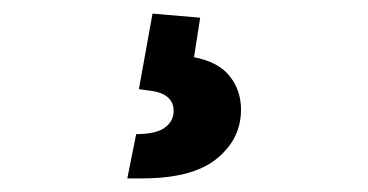

<svg xmlns="http://www.w3.org/2000/svg" viewBox="-20 -35 540 282"><path d="M167 227 180 162Q209 162 222 152.5Q235 143 235 128Q235 102 199 98L184 96L204 -15L274 -9L265 49Q301 56 317.5 77Q334 98 334 126Q334 169 298.5 198Q263 227 189 227Z"/></svg>

Font: Radio Canada Condensed
Style: Bold
Weight: 700
Width: 3
Designer: Charles Daoud, Etienne Aubert Bonn, Alexandre Saumier Demers, Jacques Le Bailly
Foundry: Radio-Canada
Version: Version 2.104; ttfautohint (v1.8.4.7-5d5b);gftools[0.9.28.de